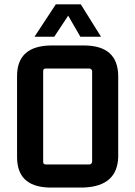

<svg xmlns="http://www.w3.org/2000/svg" viewBox="-20 -833 607 862"><path d="M381.8 -525.4Q392.6 -523.4 393.6 -513.7V-106.4Q391.6 -95.7 381.8 -94.7H185.5Q173.8 -94.7 173.8 -106.4V-513.7Q173.8 -525.4 185.5 -525.4ZM56.6 -127.9Q56.6 2.9 195.3 8.8Q202.1 8.8 209 8.8H358.4Q506.8 2 510.7 -127.9V-493.2Q508.8 -627.9 358.4 -628.9H209Q57.6 -627 56.6 -493.2ZM342.8 -813.5H230.5L134.8 -668H223.6L286.1 -762.7L340.8 -668H433.6Z"/></svg>

Font: Gemunu Libre
Style: Bold
Weight: 700
Designer: Pushpananda Ekanayake, Sol Matas, Kosala Senevirathne
Foundry: Mooniak
Version: Version 1.001